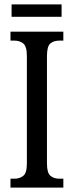

<svg xmlns="http://www.w3.org/2000/svg" viewBox="-20 -859 337 879"><path d="M28 0V-41H47Q70 -41 86.5 -54Q103 -67 103 -110V-602Q103 -647 86.5 -660Q70 -673 47 -673H28V-714H270V-673H251Q226 -673 210.5 -660Q195 -647 195 -602V-111Q195 -68 210.5 -54.5Q226 -41 251 -41H270V0ZM33 -782V-839H262V-782Z"/></svg>

Font: Noto Serif Tamil ExtraCondensed
Style: Regular
Weight: 400
Width: 2
Designer: Indian Type Foundry, Tom Grace, and the Monotype Design Team
Foundry: Monotype Imaging Inc.
Version: Version 2.004; ttfautohint (v1.8.4.7-5d5b)